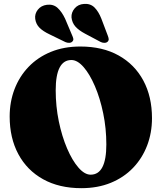

<svg xmlns="http://www.w3.org/2000/svg" viewBox="-20 -963 844 1003"><path d="M399.5 -720Q516 -720 599.8 -673.2Q683.5 -626.5 728.8 -542.2Q774 -458 774 -345.5Q774 -269 748.5 -202.5Q723 -136 675 -86Q627 -36 558.8 -8Q490.5 20 405 20Q289 20 205 -26.8Q121 -73.5 75.8 -157.8Q30.5 -242 30.5 -354.5Q30.5 -431 56 -497.5Q81.5 -564 129.5 -614Q177.5 -664 245.8 -692Q314 -720 399.5 -720ZM535.5 -208.5Q535.5 -292 519.2 -370.8Q503 -449.5 476 -512.5Q449 -575.5 416.8 -612.5Q384.5 -649.5 353 -649.5Q271 -649.5 271 -491.5Q271 -408 287.2 -329.2Q303.5 -250.5 330.5 -187.5Q357.5 -124.5 389.8 -87.5Q422 -50.5 453.5 -50.5Q535.5 -50.5 535.5 -208.5ZM509.5 -865.5 543 -777Q547 -767 547.8 -759Q548.5 -751 541.5 -744.5Q535 -739 524.2 -739.2Q513.5 -739.5 504.5 -744.5L424.5 -787Q391.5 -804.5 374 -824.2Q356.5 -844 353.5 -872Q352 -898 370 -919.2Q388 -940.5 419 -942.5Q452.5 -945 473.8 -923.8Q495 -902.5 509.5 -865.5ZM320 -865.5 357 -778Q361.5 -768.5 363 -760.5Q364.5 -752.5 357.5 -745.5Q351.5 -739.5 341.2 -739.2Q331 -739 321 -743.5L239 -783.5Q205 -799.5 186.5 -818Q168 -836.5 164 -864Q160.5 -890.5 177.5 -912.2Q194.5 -934 225 -938Q258.5 -942 280.8 -921.8Q303 -901.5 320 -865.5Z"/></svg>

Font: Fraunces 9pt S000 Black
Style: Regular
Weight: 900
Version: Version 1.000; ttfautohint (v1.8.3)